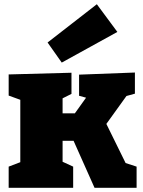

<svg xmlns="http://www.w3.org/2000/svg" viewBox="-20 -888 677 908"><path d="M21 0V-100L76 -121V-416L21 -436V-536L318 -544V-444L276 -423V-352H334L387 -426L354 -435V-535L618 -545V-445L578 -434L483 -302L574 -117L626 -100V0H427L328 -222H276V-123L326 -100V0ZM272 -592 205 -687 438 -868 535 -737Z"/></svg>

Font: Bitter Black
Style: Regular
Weight: 900
Designer: Sol Matas, and Bitter project Authors
Foundry: Sol Matas
Version: Version 2.001